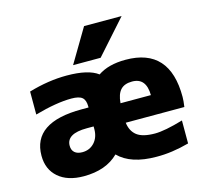

<svg xmlns="http://www.w3.org/2000/svg" viewBox="-110 -894 1110 1032"><g transform="rotate(-15 445.0 -378.5)"><path d="M201.2 -166Q201.2 -141.6 216.3 -128.4Q231.4 -115.2 258.8 -115.2Q299.8 -115.2 326.2 -144Q352.5 -172.9 352.5 -218.8V-233.4H314.5Q201.2 -233.4 201.2 -166ZM524.4 -208Q530.3 -160.2 562 -135.7Q593.8 -111.3 662.1 -111.3Q716.8 -111.3 819.3 -141.6V-13.7Q722.7 12.7 637.7 11.7Q495.1 11.7 426.8 -57.6Q357.4 11.7 233.4 11.7Q143.6 11.7 92.3 -32.7Q41 -77.1 41 -153.3Q41 -338.9 314.5 -338.9H352.5V-344.7Q352.5 -379.9 335.4 -394.5Q318.4 -409.2 275.4 -409.2Q192.4 -409.2 71.3 -375V-502.9Q180.7 -535.2 282.2 -535.2Q403.3 -535.2 456.1 -495.1Q514.6 -535.2 610.4 -535.2Q856.4 -535.2 855.5 -262.7Q855.5 -242.2 850.6 -208ZM524.4 -316.4H693.4Q692.4 -413.1 614.3 -413.1Q571.3 -413.1 549.8 -389.6Q528.3 -366.2 524.4 -316.4ZM651.4 -767.6 484.4 -580.1H331.1L442.4 -767.6Z"/></g></svg>

Font: Gen Shin Gothic Heavy
Style: Bold
Weight: 900
Designer: [Source Han Sans]
Ryoko NISHIZUKA  (kana & ideographs); Paul D. Hunt (Latin, Greek & Cyrillic); Wenlong ZHANG  (bopomofo
Version: Version 1.002.20150607